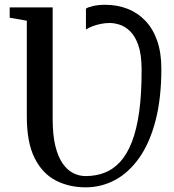

<svg xmlns="http://www.w3.org/2000/svg" viewBox="-20 -774 725 802"><path d="M337.5 8.5Q268.5 8.5 212.8 -20.2Q157 -49 124.5 -114Q92 -179 92 -287V-687.5L20.5 -700V-743H200V-276.5Q200 -210 211.2 -164.2Q222.5 -118.5 241.8 -91Q261 -63.5 285.8 -51Q310.5 -38.5 337.5 -38.5Q380.5 -38.5 416.8 -52.5Q453 -66.5 481.8 -97.8Q510.5 -129 530.8 -180.8Q551 -232.5 561.5 -308Q572 -383.5 571.5 -486.5Q571 -547.5 557.8 -585.2Q544.5 -623 523.8 -643.2Q503 -663.5 480 -670.8Q457 -678 438.5 -678Q421 -678 402.8 -674.5Q384.5 -671 368.2 -665Q352 -659 339 -651V-738Q348.5 -744.5 370.2 -749.2Q392 -754 419.5 -754Q470 -754 512.8 -737.2Q555.5 -720.5 587.2 -687.2Q619 -654 636.5 -604Q654 -554 654 -487Q654 -362.5 629.5 -269.2Q605 -176 561.5 -114.5Q518 -53 460.8 -22.2Q403.5 8.5 337.5 8.5Z"/></svg>

Font: Merriweather 48pt
Style: Regular
Weight: 400
Version: Version 2.100